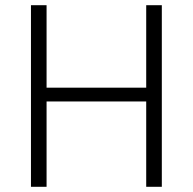

<svg xmlns="http://www.w3.org/2000/svg" viewBox="-20 -718 741 738"><path d="M542 0H602V-698H542V-381H159V-698H99V0H159V-328H542Z"/></svg>

Font: IBM Plex Thai Looped Light
Style: Regular
Weight: 300
Designer: Mike Abbink, Paul van der Laan, Pieter van Rosmalen, Ben Mitchell, Mark Frömberg
Foundry: Bold Monday
Version: Version 1.0